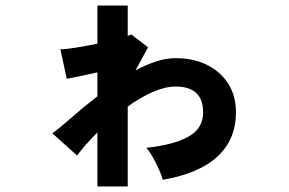

<svg xmlns="http://www.w3.org/2000/svg" viewBox="-20 -615 1040 690"><path d="M330 55V-139Q308 -117 289.5 -96Q271 -75 257 -56L168 -136Q197 -157 239 -194Q281 -231 330 -269V-355Q298 -348 268 -341.5Q238 -335 220 -332L197 -438Q217 -438 254 -444Q291 -450 330 -458V-595H439V-486Q443 -488 446.5 -489Q450 -490 452 -491L512 -445L467 -362Q504 -382 540.5 -394Q577 -406 611 -406Q675 -406 723.5 -382Q772 -358 800 -314.5Q828 -271 828 -211Q828 -114 761.5 -52.5Q695 9 565 31Q561 16 551.5 -5.5Q542 -27 530 -48.5Q518 -70 506 -84Q603 -94 656.5 -123.5Q710 -153 710 -211Q710 -304 611 -304Q573 -304 528 -284Q483 -264 439 -232V55Z"/></svg>

Font: Zen Kaku Gothic New Black
Style: Regular
Weight: 900
Designer: Yoshimichi Ohira
Foundry: Positype
Version: Version 1.001